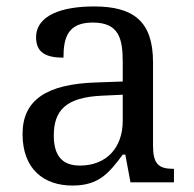

<svg xmlns="http://www.w3.org/2000/svg" viewBox="-20 -566 603 596"><path d="M205 10C288 10 319 -30 361 -86H369L385 0H520V-42H517C472 -42 455 -58 455 -114V-373C455 -500 394 -546 272 -546C173 -546 92 -519 92 -450C92 -404 121 -387 177 -387C177 -450 191 -496 268 -496C350 -496 361 -445 361 -373V-313L278 -310C125 -305 50 -256 50 -150C50 -41 116 10 205 10ZM228 -52C173 -52 147 -83 147 -145C147 -223 184 -264 297 -269L361 -272V-191C361 -106 309 -52 228 -52Z"/></svg>

Font: Noto Serif Devanagari
Style: Regular
Weight: 400
Designer: Universal Thirst, Indian Type Foundry and the Monotype Design Team
Foundry: Monotype Imaging Inc.
Version: Version 2.004